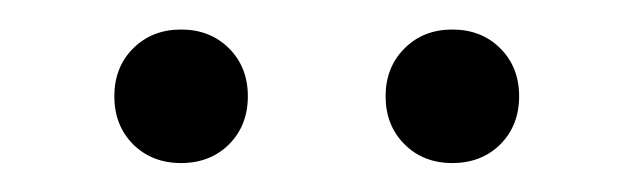

<svg xmlns="http://www.w3.org/2000/svg" viewBox="-20 -721 436 132"><path d="M291 -700.7Q311 -700.7 324 -687.7Q336.9 -674.8 336.9 -654.8Q336.9 -634.8 324 -621.8Q311 -608.9 291 -608.9Q271 -608.9 258.1 -621.8Q245.1 -634.8 245.1 -654.8Q245.1 -674.8 258.1 -687.7Q271 -700.7 291 -700.7ZM104.5 -700.7Q124.5 -700.7 137.5 -687.7Q150.4 -674.8 150.4 -654.8Q150.4 -634.8 137.5 -621.8Q124.5 -608.9 104.5 -608.9Q84.5 -608.9 71.5 -621.8Q58.6 -634.8 58.6 -654.8Q58.6 -674.8 71.5 -687.7Q84.5 -700.7 104.5 -700.7Z"/></svg>

Font: Gidole
Style: Regular
Weight: 400
Version: Version 2.100; ttfautohint (v1.8.4.7-5d5b)